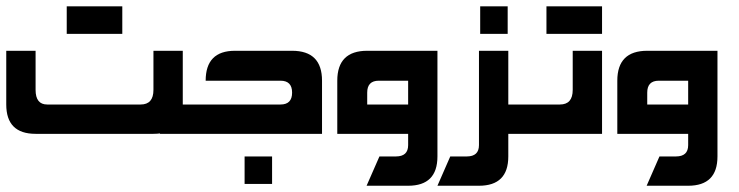

<svg xmlns="http://www.w3.org/2000/svg" viewBox="-20 -428 2363 614"><path d="M0 -265.6H93.8V-140.6Q93.8 -93.8 130.9 -93.8H429.7Q470.7 -93.8 470.7 -140.6V-265.6H564.5V-93.8Q564.5 0 470.7 0H93.8Q0 0 0 -93.8ZM371.1 -407.7V-319.8H193.4V-407.7Z M540 -93.8H877Q914.1 -93.8 914.1 -131.8Q914.1 -169.9 877 -169.9H637.7Q637.7 -265.6 731.4 -265.6H914.1Q1009.8 -265.6 1009.8 -169.9V0H491.2ZM762.2 160.2V72.3H850.1V160.2Z M1285.2 -93.8V-169.9H1191.4Q1154.3 -169.9 1154.3 -131.8V-93.8ZM1378.9 72.3Q1378.9 166 1285.2 166H1152.3L1193.4 72.3H1246.1Q1285.2 72.3 1285.2 36.1V0H1058.6V-169.9Q1058.6 -265.6 1154.3 -265.6H1378.9Z M1511.7 -265.6H1605.5V72.3Q1605.5 166 1511.7 166H1378.9L1419.9 72.3H1472.7Q1511.7 72.3 1511.7 36.1ZM1515.6 -319.8V-407.7H1603.5V-319.8Z M1581.5 -93.8H1770.5Q1811.5 -93.8 1811.5 -140.6V-265.6H1905.3V0H1532.2ZM1905.3 -407.7V-319.8H1727.5V-407.7Z M2180.7 -93.8V-169.9H2086.9Q2049.8 -169.9 2049.8 -131.8V-93.8ZM2274.4 72.3Q2274.4 166 2180.7 166H2047.9L2088.9 72.3H2141.6Q2180.7 72.3 2180.7 36.1V0H1954.1V-169.9Q1954.1 -265.6 2049.8 -265.6H2274.4Z"/></svg>

Font: Aswaq
Style: Regular
Weight: 400
Designer: Husham Jawad
Version: Version 1.000;November 3, 2021;FontCreator 14.0.0.2814 32-bi